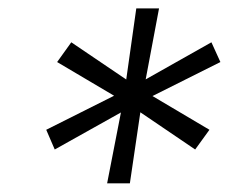

<svg xmlns="http://www.w3.org/2000/svg" viewBox="-20 -747 540 449"><path d="M230.5 -318.2 262.8 -484 108 -397.4 88.1 -443.5 246.8 -523.1 113.6 -601.9 146.7 -648.1 275.2 -561.1 298.7 -727.3H351.9L320.7 -561.4L474.4 -648.1L495.4 -601.9L336.6 -522.4L469.8 -443.5L436.4 -397.4L308.2 -484.4L283.7 -318.2Z"/></svg>

Font: Inter P Light
Style: Italic
Weight: 300
Italic angle: 9.39999°
Designer: Rasmus Andersson
Foundry: rsms
Version: Version 3.018;git-588b23468